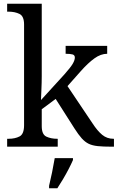

<svg xmlns="http://www.w3.org/2000/svg" viewBox="-20 -780 626 1021"><path d="M18 0V-42H26Q60 -42 84 -54.5Q108 -67 108 -114V-650Q108 -694 83.5 -706Q59 -718 26 -718H18V-760H202V-374Q202 -361 201.5 -340Q201 -319 200 -298Q199 -277 198.5 -262.5Q198 -248 198 -248L323 -385Q355 -421 366.5 -440.5Q378 -460 378 -474Q378 -487 366 -490.5Q354 -494 329 -494V-536H550V-494Q516 -494 482 -469.5Q448 -445 409 -401L339 -322L472 -124Q498 -84 523.5 -63Q549 -42 583 -42H586V0H572Q529 0 500 -3Q471 -6 451.5 -15.5Q432 -25 414.5 -44.5Q397 -64 376 -97L276 -254L202 -199V-109Q202 -65 226.5 -53.5Q251 -42 284 -42H287V0ZM241 208Q249 175 257 136Q265 97 271 61H368V71Q359 92 345 119Q331 146 315 173Q299 200 285 221H241Z"/></svg>

Font: Noto Serif Oriya
Style: Regular
Weight: 400
Designer: David Williams
Foundry: Google LLC, David Williams
Version: Version 1.051; ttfautohint (v1.8.4.7-5d5b)